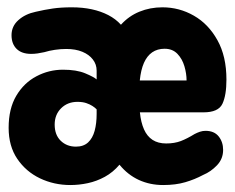

<svg xmlns="http://www.w3.org/2000/svg" viewBox="-20 -508 659 538"><path d="M177.2 10.5Q131.4 10.5 92 -8.3Q52.6 -27.2 28.4 -62.9Q4.2 -98.6 4.2 -149.8Q4.2 -203.6 25.7 -239.8Q47.2 -276 82.2 -294.3Q117.1 -312.7 156.5 -312.7Q194.6 -312.7 218.9 -302.5Q243.2 -292.3 250.8 -285.4V-310Q250.8 -327.6 240.2 -341.3Q229.8 -355 210.8 -362.9Q191.8 -370.8 165.9 -370.8Q150 -370.8 133.8 -368.4Q117.7 -366 104.1 -361.8Q94.3 -359.6 85.2 -358.3Q76 -357 67.3 -357Q40.7 -357 26.5 -371.1Q12.3 -385.2 12.3 -409.4Q12.3 -434.5 31.5 -451.6Q50.6 -468.8 80.1 -475Q105.3 -480.9 128.3 -484.2Q151.2 -487.5 181.2 -487.5Q211.3 -487.5 237 -482Q262.8 -476.4 283.5 -465.7Q304.3 -454.9 318.9 -438.7Q341 -463.2 370.8 -475.3Q400.6 -487.5 435.2 -487.5Q482.4 -487.5 523.2 -464.1Q564 -440.8 589.2 -395.5Q614.5 -350.3 614.5 -285Q614.5 -241 603.2 -217.1Q591.9 -193.2 550.1 -193.2H372Q374.8 -165 383.5 -145.5Q392.1 -126.1 407.5 -116Q423 -106 445.5 -106Q469 -106 486.8 -112.8Q504.6 -119.7 525.2 -132.4Q532.5 -136.2 540.1 -138.8Q547.8 -141.4 555.8 -141.4Q580.2 -141.4 592.7 -125.8Q605.2 -110.2 605.2 -87.9Q605.2 -62.9 588 -44.8Q570.8 -26.8 549.2 -17.8Q525.8 -5.2 499 2.6Q472.2 10.5 437.2 10.5Q400.2 10.5 369 -3.8Q337.9 -18.2 314.8 -46.5Q296.8 -25.2 273.8 -12.6Q250.9 -0.1 226.2 5.2Q201.6 10.5 177.2 10.5ZM133.2 -158.9Q133.2 -130.1 150.1 -113.6Q167.1 -97.1 192.8 -97.1Q214 -97.1 226.8 -108.9Q239.6 -120.8 245.2 -141.5Q250.8 -162.2 250.8 -188.7V-201.6Q246.2 -206.4 238.9 -211.1Q231.6 -215.8 221.5 -219.2Q211.3 -222.6 197.1 -222.6Q169.3 -222.6 151.2 -204.6Q133.2 -186.7 133.2 -158.9ZM371.7 -282.6H502.8Q502.8 -301.8 496.7 -322.5Q490.6 -343.2 477 -357.3Q463.3 -371.4 441.2 -371.4Q421.1 -371.4 406.5 -361.4Q392 -351.4 383.3 -331.8Q374.7 -312.2 371.7 -282.6Z"/></svg>

Font: Sono ExtraLight
Style: Regular
Weight: 200
Designer: Tyler Finck
Foundry: Tyler Finck
Version: Version 2.112